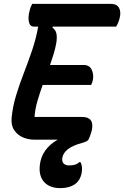

<svg xmlns="http://www.w3.org/2000/svg" viewBox="-20 -720 640 990"><path d="M154 0Q126 0 98.5 -11.5Q71 -23 53.5 -48.5Q36 -74 40 -114Q46 -173 63.5 -230Q81 -287 103.5 -345Q126 -403 146 -462Q166 -521 177 -583H155Q134 -583 129 -607.5Q124 -632 132 -662Q135 -675 138.5 -684Q142 -693 146 -700H551Q583 -700 594 -679Q605 -658 597 -627Q591 -602 579 -583H253L250 -578Q267 -566 271 -546.5Q275 -527 270 -497Q265 -469 256.5 -441Q248 -413 238 -385H411Q442 -385 453.5 -359Q465 -333 458 -304Q454 -289 450 -282H200Q185 -240 173 -199Q161 -158 158 -117H404Q435 -117 448 -100Q461 -83 453 -46Q449 -33 445 -21Q441 -9 436 -1L437 0Q433 4 428 7.5Q423 11 407 16Q356 29 330.5 49Q305 69 301 95Q299 116 309.5 124.5Q320 133 336 133Q353 133 365.5 129.5Q378 126 389 116H395Q407 138 401 172Q393 212 364.5 231Q336 250 291 250Q237 250 208.5 219.5Q180 189 185 135Q189 90 213.5 56Q238 22 278 0Z"/></svg>

Font: Recursive Sn Csl St SmB
Style: Italic
Weight: 600
Italic angle: -15°
Version: Version 1.079;hotconv 1.0.112;makeotfexe 2.5.65598; ttfautoh